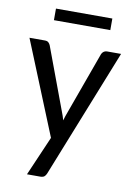

<svg xmlns="http://www.w3.org/2000/svg" viewBox="-89 -691 631 909"><g transform="rotate(10 226.5 -237.0)"><path d="M199.7 140.6Q195.8 150.4 189.2 155.8Q182.6 161.1 169.9 161.1H106L188 -28.3L5.4 -477.5H79.6Q90.8 -477.5 96.7 -472.2Q102.5 -466.8 105.5 -460L216.8 -161.1Q220.7 -150.9 224.4 -140.6Q228 -130.4 230.5 -120.1Q233.4 -130.9 237.1 -141.4Q240.7 -151.9 244.6 -162.1L352.5 -460Q355.5 -467.3 362.3 -472.4Q369.1 -477.5 377.4 -477.5H445.8ZM105 -635.3H376V-579.6H105Z"/></g></svg>

Font: Carlito
Style: Regular
Weight: 400
Designer: Lukasz Dziedzic
Foundry: tyPoland Lukasz Dziedzic
Version: Version 1.103; Beta1; all basic design good, some composites